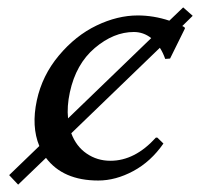

<svg xmlns="http://www.w3.org/2000/svg" viewBox="-20 -481 544 522"><path d="M343.8 -394Q289.1 -394 237.8 -350.6Q186.5 -307.1 169.9 -230Q161.6 -191.4 165 -159.2L391.1 -377.4Q370.1 -394 343.8 -394ZM478 -460.9 503.9 -438 475.6 -410.2Q478.5 -408.7 481.4 -407.2L482.9 -403.8L442.4 -321.8L429.2 -320.8Q422.9 -338.4 414.6 -351.1L173.8 -118.7Q187 -83 215.6 -63.5Q244.1 -43.9 280.3 -43.9Q346.7 -43.9 403.8 -106.9H407.7L424.3 -90.8Q390.1 -41.5 342.3 -15.9Q294.4 9.8 247.1 9.8Q151.4 9.8 105 -51.8L29.3 21L4.9 -4.9L86.9 -84Q64.9 -137.2 80.1 -208Q94.7 -275.9 140.1 -330.1Q185.5 -384.3 242.4 -411.6Q299.3 -439 354.5 -439Q397.5 -439 440.4 -424.8Z"/></svg>

Font: Linux Biolinum
Style: Italic
Weight: 400
Italic angle: -12°
Designer: Philipp H. Poll
Foundry: Philipp H. Poll
Version: Version 1.1.3 ; ttfautohint (v0.9)